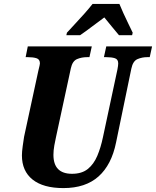

<svg xmlns="http://www.w3.org/2000/svg" viewBox="-20 -951 797 981"><path d="M304 10Q201 10 146.5 -33.5Q92 -77 92 -157Q92 -175 96 -204.5Q100 -234 103 -252L176 -590Q180 -607 182 -615Q184 -623 184 -627Q184 -648 166.5 -653.5Q149 -659 122 -659H111L122 -714H449L437 -659H426Q397 -659 373.5 -649Q350 -639 342 -602L266 -250Q262 -233 257.5 -207.5Q253 -182 253 -160Q253 -63 348 -63Q398 -63 428.5 -87.5Q459 -112 477 -154.5Q495 -197 506 -250L580 -596Q584 -617 584 -627Q584 -648 567 -653.5Q550 -659 522 -659H511L523 -714H757L745 -659H733Q706 -659 682.5 -649Q659 -639 651 -600L573 -223Q550 -109 483.5 -49.5Q417 10 304 10ZM322 -784Q339 -803 363 -828.5Q387 -854 411 -881Q435 -908 453 -931H590Q598 -911 610.5 -883.5Q623 -856 636 -829.5Q649 -803 658 -784L655 -771H588Q574 -788 551 -815.5Q528 -843 513 -862Q480 -838 448.5 -814Q417 -790 389 -771H319Z"/></svg>

Font: Noto Serif Condensed ExtraBold
Style: Italic
Weight: 800
Width: 3
Italic angle: -12°
Designer: Monotype Design Team
Foundry: Monotype Imaging Inc.
Version: Version 2.014; ttfautohint (v1.8.4.7-5d5b)